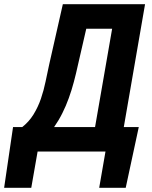

<svg xmlns="http://www.w3.org/2000/svg" viewBox="-79 -731 735 926"><path d="M489.7 -118.2 469.2 0H62.5L83 -118.2ZM123 -118.2 71.8 174.8H-59.1L-16.1 -118.2ZM590.3 -118.2 527.3 174.8H399.4L450.2 -118.2ZM521 -710.9 500 -592.3H221.2L242.2 -710.9ZM620.6 -710.9 497.6 0H358.9L482.4 -710.9ZM224.1 -710.9H364.3L297.4 -419.9Q288.1 -377 277.3 -336.4Q266.6 -295.9 252.9 -258.1Q239.3 -220.2 221.7 -185.1Q204.1 -149.9 181.4 -117.4Q158.7 -85 130.6 -55.7Q102.5 -26.4 66.4 0H-16.6L1 -117.7L26.4 -116.7Q60.1 -142.6 82.3 -178.5Q104.5 -214.4 118.4 -255.1Q132.3 -295.9 140.9 -338.1Q149.4 -380.4 158.2 -419.9Z"/></svg>

Font: Roboto Condensed
Style: Bold Italic
Weight: 700
Italic angle: -12°
Designer: Christian Robertson
Foundry: Google
Version: Version 3.0